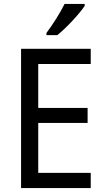

<svg xmlns="http://www.w3.org/2000/svg" viewBox="-20 -964 540 984"><path d="M414 -934V-944H311C289 -899 251 -839 218 -795V-784H274C319 -820 389 -895 414 -934ZM445 0V-78H176V-334H429V-411H176V-636H445V-714H88V0Z"/></svg>

Font: Noto Sans Thai Looped SemiCondensed
Style: Regular
Weight: 400
Width: 4
Designer: Sasikarn Vongin, Ben Mitchell
Foundry: The Fontpad Ltd
Version: Version 1.001